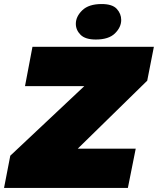

<svg xmlns="http://www.w3.org/2000/svg" viewBox="-36 -932 783 952"><path d="M-16 0 15 -160 415 -536 427 -505H88L125 -700H727L694 -532L318 -164L305 -195H637L598 0ZM439 -736Q387 -736 363.5 -759.5Q340 -783 340 -814Q340 -850 372 -881Q404 -912 468 -912Q521 -912 543 -888Q565 -864 565 -833Q565 -797 534 -766.5Q503 -736 439 -736Z"/></svg>

Font: REM Black
Style: Italic
Weight: 900
Italic angle: -11°
Designer: Octavio Pardo
Foundry: Ashler Design
Version: Version 1.005;gftools[0.9.28]